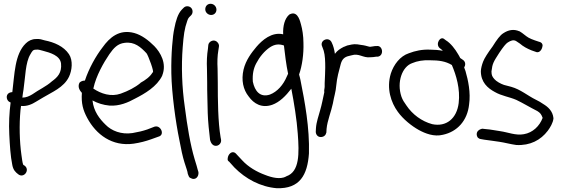

<svg xmlns="http://www.w3.org/2000/svg" viewBox="-20 -729 2960 1013"><path d="M29 -192 36 -188C29 -135 26 -77 29 -19C32 39 35 93 45 142C50 168 62 180 77 191C106 213 140 168 110 145L103 141C98 131 96 107 93 88C83 18 81 -72 88 -147L91 -170C122 -167 149 -179 171 -193C183 -201 196 -207 208 -215C252 -242 317 -267 344 -324C360 -357 366 -410 344 -443C316 -485 266 -506 216 -516C202 -520 189 -525 169 -523C149 -523 130 -514 116 -500C57 -443 57 -336 45 -243C43 -243 39 -242 37 -242C9 -236 11 -204 28 -192ZM104 -256C114 -324 114 -399 140 -442C150 -459 153 -467 170 -467C184 -469 193 -464 207 -461C245 -451 297 -436 302 -394C307 -345 283 -321 254 -300C223 -272 185 -256 150 -231C135 -222 118 -214 98 -214C99 -227 102 -242 104 -256Z M399 -292C388 -269 402 -250 412 -239C408 -184 418 -148 440 -107C487 -19 572 45 685 29C719 24 749 16 777 6L816 -8C852 -17 828 -70 797 -61H796L757 -46C734 -38 709 -32 679 -27C620 -18 568 -39 537 -71C505 -102 474 -142 468 -199C496 -184 525 -175 557 -172C610 -168 657 -189 693 -209C744 -235 808 -272 836 -330V-331C861 -394 827 -452 794 -486C764 -516 728 -544 688 -555C609 -576 558 -531 521 -479C486 -434 449 -368 428 -304C412 -304 402 -296 399 -292ZM472 -262 473 -264C487 -329 527 -399 557 -443C580 -476 601 -499 638 -503C690 -510 723 -480 753 -448C761 -439 798 -341 785 -347C773 -325 747 -306 721 -292V-291C692 -267 656 -249 617 -235C566 -217 513 -234 472 -262Z M987 211C1009 224 1030 205 1027 179L1023 166C1021 158 1016 139 1007 111C984 34 968 -63 955 -165C940 -268 936 -380 944 -480C949 -544 953 -577 968 -619C972 -631 976 -636 978 -638L988 -648C993 -653 996 -660 996 -668C996 -685 983 -696 968 -696C960 -696 954 -693 949 -688L940 -679C918 -657 907 -617 900 -580C895 -558 891 -526 888 -485C885 -445 883 -398 884 -342C886 -234 907 -84 926 8C935 58 944 98 953 127C963 160 969 172 971 189C971 190 972 190 972 191C978 209 981 208 987 211Z M1094 -650C1110 -650 1122 -662 1122 -678C1122 -695 1108 -709 1091 -709C1074 -709 1063 -696 1063 -680C1063 -663 1078 -650 1094 -650ZM1088 8C1091 19 1095 29 1103 35C1124 51 1152 30 1146 6L1144 -4C1130 -86 1129 -200 1129 -295C1129 -320 1128 -343 1128 -365V-366C1126 -401 1127 -435 1132 -463L1135 -482C1137 -491 1133 -499 1129 -504C1112 -526 1082 -512 1079 -492V-491L1077 -471C1072 -440 1070 -404 1072 -364C1072 -342 1073 -320 1073 -295C1073 -270 1073 -244 1074 -216L1076 -132C1077 -93 1084 -23 1088 6Z M1189 124 1217 155C1275 214 1354 257 1440 264C1562 268 1602 194 1610 81C1614 -54 1588 -193 1565 -308L1562 -321C1561 -326 1559 -330 1558 -336C1574 -381 1583 -444 1581 -503C1581 -539 1575 -576 1568 -600C1564 -614 1553 -666 1518 -657C1514 -656 1510 -654 1506 -652C1482 -631 1472 -592 1474 -548C1414 -562 1363 -517 1333 -482C1307 -451 1277 -412 1265 -362C1252 -306 1263 -256 1292 -220C1319 -182 1361 -157 1416 -176C1455 -190 1487 -222 1517 -261C1531 -189 1546 -97 1551 -24C1559 81 1561 177 1491 201H1490V202C1459 219 1414 208 1379 194C1335 178 1290 152 1258 117L1229 86C1224 80 1218 74 1209 74C1195 74 1181 90 1181 112C1181 117 1184 121 1189 124ZM1314 -298C1311 -338 1318 -369 1332 -395C1349 -428 1375 -460 1405 -480C1430 -496 1452 -498 1478 -489C1483 -446 1490 -386 1500 -340L1494 -327C1475 -281 1443 -245 1404 -230C1352 -213 1324 -249 1314 -298Z M1747 -445C1744 -466 1739 -487 1730 -505C1715 -539 1664 -516 1680 -483C1683 -474 1685 -471 1688 -461C1695 -437 1696 -405 1696 -373C1696 -360 1695 -347 1695 -336C1695 -319 1693 -306 1693 -290V-272C1693 -262 1689 -254 1691 -242C1684 -211 1678 -177 1669 -147C1661 -117 1649 -85 1647 -53L1646 -34C1646 -21 1655 -6 1672 -6C1689 -6 1699 -16 1702 -30V-31L1703 -49C1707 -93 1727 -138 1737 -186V-187C1742 -217 1752 -247 1754 -277C1758 -321 1768 -354 1778 -392C1785 -417 1798 -429 1822 -434L1834 -437C1875 -450 1894 -422 1935 -427C1943 -427 1955 -428 1965 -430H1973C2008 -435 2000 -492 1966 -486H1959C1950 -484 1943 -484 1932 -482C1930 -482 1927 -483 1923 -484L1908 -488C1901 -490 1892 -491 1885 -492L1866 -495C1845 -498 1826 -492 1812 -489L1795 -482H1794C1775 -472 1760 -463 1747 -445Z M2079 -139C2107 -100 2152 -64 2190 -43C2223 -25 2270 -6 2317 -18C2392 -34 2446 -92 2455 -178C2464 -240 2450 -306 2436 -354L2429 -373C2436 -384 2438 -401 2424 -412L2408 -423C2405 -430 2401 -436 2397 -443C2382 -469 2358 -501 2333 -516L2325 -522C2303 -542 2276 -497 2299 -476L2309 -468C2311 -467 2313 -465 2316 -461C2296 -465 2273 -467 2250 -467C2208 -469 2171 -461 2137 -448C2091 -433 2057 -388 2042 -341C2018 -262 2043 -188 2079 -139ZM2155 -396C2180 -407 2215 -413 2249 -411C2295 -411 2331 -406 2364 -386C2387 -332 2409 -260 2400 -185C2390 -104 2335 -58 2260 -74C2205 -89 2156 -125 2124 -173C2113 -188 2104 -202 2098 -219C2072 -296 2102 -378 2155 -396Z M2900 -106C2896 -143 2872 -165 2845 -181C2835 -188 2822 -196 2807 -203C2764 -224 2727 -257 2677 -271L2639 -281C2621 -287 2598 -300 2588 -312C2578 -324 2573 -331 2573 -352C2578 -395 2584 -403 2614 -450C2634 -480 2649 -499 2659 -505C2675 -515 2688 -520 2702 -513L2723 -499C2740 -484 2762 -472 2785 -463L2805 -456C2823 -447 2837 -463 2841 -480C2845 -490 2843 -505 2823 -509L2802 -516C2789 -521 2777 -525 2769 -530C2753 -539 2740 -553 2721 -564H2720C2690 -577 2662 -571 2636 -554C2618 -543 2601 -519 2579 -484C2553 -449 2536 -422 2529 -404C2522 -386 2518 -369 2517 -354C2517 -295 2553 -264 2590 -244C2626 -223 2667 -218 2704 -202C2738 -186 2777 -162 2815 -143C2831 -133 2836 -126 2843 -107C2827 -64 2791 -29 2744 -21C2701 -13 2661 -31 2619 -37C2595 -40 2571 -46 2542 -48L2524 -50C2523 -50 2510 -46 2506 -42C2492 -32 2493 -14 2501 -3C2505 1 2510 4 2518 5L2535 8C2563 11 2589 16 2614 19C2642 23 2674 32 2704 36C2777 40 2833 10 2870 -39C2882 -55 2898 -81 2900 -104Z"/></svg>

Font: Stray Cat
Style: BdCn
Weight: 700
Version: Version 1.0